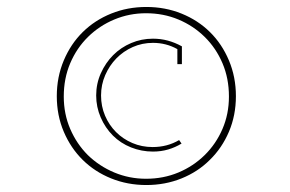

<svg xmlns="http://www.w3.org/2000/svg" viewBox="-20 -648 833 551"><path d="M582 -189Q548 -155 501 -136Q454 -117 400 -117Q346 -117 299 -136Q252 -155 217.5 -189Q183 -223 163 -270Q143 -317 143 -372Q143 -427 163 -474.5Q183 -522 217.5 -556Q252 -590 299 -609Q346 -628 400 -628Q454 -628 501 -609Q548 -590 582.5 -556Q617 -522 637 -474.5Q657 -427 657 -372Q657 -317 637 -270Q617 -223 582 -189ZM232 -203Q265 -171 308 -153Q351 -135 399 -135Q449 -135 492 -153Q535 -171 567.5 -203Q600 -235 618.5 -278Q637 -321 637 -371Q637 -423 618.5 -466.5Q600 -510 567.5 -542Q535 -574 492 -592Q449 -610 399 -610Q351 -610 308 -592Q265 -574 232.5 -542Q200 -510 181.5 -466.5Q163 -423 163 -371Q163 -321 181.5 -278Q200 -235 232 -203ZM501 -236Q483 -225 462.5 -219Q442 -213 419 -213Q386 -213 356 -225Q326 -237 304 -259Q282 -281 269 -311Q256 -341 256 -374Q256 -408 269.5 -438Q283 -468 305 -490Q327 -512 356.5 -524.5Q386 -537 419 -537Q441 -537 461.5 -531.5Q482 -526 502 -515V-464H489V-507Q473 -516 455.5 -520.5Q438 -525 419 -525Q388 -525 361 -513Q334 -501 314 -480.5Q294 -460 282 -432.5Q270 -405 270 -374Q270 -343 281.5 -316Q293 -289 313 -269Q333 -249 360 -237.5Q387 -226 418 -226Q439 -226 458 -231Q477 -236 494 -246Z"/></svg>

Font: Josefin Slab Light
Style: Regular
Weight: 300
Designer: Santiago Orozco
Foundry: Typemade
Version: Version 2.000